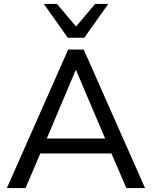

<svg xmlns="http://www.w3.org/2000/svg" viewBox="-20 -957 773 977"><path d="M15 0 327 -705H406L718 0H623L547 -176H185L110 0ZM365 -600 218 -252H515L367 -600ZM325 -765 203 -937H270L367 -822L464 -937H531L409 -765Z"/></svg>

Font: Nunito Sans Medium
Style: Regular
Weight: 500
Designer: Vernon Adams
Foundry: Vernon Adams
Version: Version 3.101; ttfautohint (v1.8.4.7-5d5b);gftools[0.9.27]